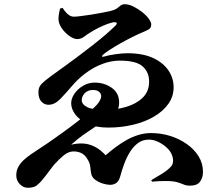

<svg xmlns="http://www.w3.org/2000/svg" viewBox="-20 -825 1040 909"><path d="M111 64Q90 64 73.5 46.5Q57 29 57 6Q57 -17 66.5 -34.5Q76 -52 93 -68Q107 -81 128 -95.5Q149 -110 176 -127.5Q203 -145 234 -167Q281 -200 318.5 -228Q356 -256 393 -287Q434 -321 446.5 -339Q459 -357 459 -370Q459 -381 449.5 -390Q440 -399 420 -399Q396 -399 381.5 -384Q367 -369 367 -351Q367 -331 392.5 -318Q418 -305 479 -305Q530 -305 577.5 -319Q625 -333 655.5 -362.5Q686 -392 686 -439Q686 -483 655.5 -510.5Q625 -538 547 -538Q507 -538 465 -522.5Q423 -507 382 -476Q348 -450 320 -417Q292 -384 266 -357Q251 -342 237.5 -335.5Q224 -329 209 -329Q190 -329 176 -344Q162 -359 162 -388Q162 -405 168.5 -416.5Q175 -428 194 -443.5Q213 -459 251 -486Q266 -497 292.5 -516Q319 -535 351.5 -559.5Q384 -584 417.5 -610Q451 -636 480 -661Q509 -686 529 -706Q534 -712 532.5 -716Q531 -720 523 -720Q513 -720 491.5 -712.5Q470 -705 446 -693Q422 -681 404 -669Q394 -663 378.5 -651.5Q363 -640 346 -640Q329 -640 308 -655Q287 -670 272 -692Q257 -714 257 -735Q257 -749 259.5 -762Q262 -775 264 -784L276 -788Q285 -774 294 -764.5Q303 -755 311.5 -750.5Q320 -746 329 -746Q341 -746 364 -749Q387 -752 413.5 -756Q440 -760 465 -765Q490 -770 507 -774Q530 -780 543 -792.5Q556 -805 569 -805Q590 -805 612 -794Q634 -783 653.5 -767.5Q673 -752 684.5 -736Q696 -720 696 -710Q696 -701 693 -695Q690 -689 683 -685Q676 -681 664 -676Q639 -666 608 -650.5Q577 -635 548 -618.5Q519 -602 497 -587.5Q475 -573 467 -565Q462 -560 463.5 -557.5Q465 -555 472 -557Q495 -564 528 -568.5Q561 -573 583 -573Q656 -573 704.5 -550.5Q753 -528 777.5 -491.5Q802 -455 802 -412Q802 -368 776.5 -332.5Q751 -297 707.5 -272Q664 -247 608.5 -234Q553 -221 493 -221Q435 -221 396 -238.5Q357 -256 337 -282.5Q317 -309 317 -336Q317 -359 332.5 -381.5Q348 -404 373.5 -419Q399 -434 428 -434Q473 -434 508 -410Q543 -386 544 -342Q545 -315 532 -298Q519 -281 502 -271Q485 -261 473 -253Q448 -236 423.5 -220Q399 -204 373 -185.5Q347 -167 317 -140Q347 -147 374 -145.5Q401 -144 427.5 -131Q454 -118 480 -90Q503 -110 528.5 -129Q554 -148 581 -163Q608 -178 637 -186.5Q666 -195 695 -195Q742 -195 785.5 -181.5Q829 -168 864.5 -143Q900 -118 920.5 -84.5Q941 -51 941 -11Q941 15 927.5 34.5Q914 54 879 54Q862 54 849.5 48.5Q837 43 818.5 37.5Q800 32 764 32Q751 32 735.5 32.5Q720 33 700 35L696 28Q717 16 745.5 -1.5Q774 -19 790 -37Q797 -44 799 -58.5Q801 -73 794 -91Q787 -110 769 -126.5Q751 -143 728.5 -153.5Q706 -164 685 -164Q655 -164 633 -147.5Q611 -131 595 -105Q579 -79 568 -49Q557 -19 550 7Q544 31 531.5 40.5Q519 50 501 50Q487 50 467 44Q447 38 428 24Q415 13 412 -2Q409 -17 407.5 -34.5Q406 -52 395 -70Q382 -93 363.5 -101Q345 -109 325 -108Q303 -107 280.5 -88.5Q258 -70 235 -44Q222 -28 207.5 -8Q193 12 176 32Q167 42 153.5 53Q140 64 111 64Z"/></svg>

Font: Noto Serif JP Black
Style: Regular
Weight: 900
Designer: Ryoko NISHIZUKA 西塚涼子 (kana & ideographs); Frank Grießhammer (Latin, Greek & Cyrillic); Wenlong ZHANG 张文龙 (bopomofo); San
Foundry: Adobe
Version: Version 2.003-H1;hotconv 1.1.1;makeotfexe 2.6.0